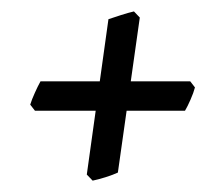

<svg xmlns="http://www.w3.org/2000/svg" viewBox="-20 -422 386 338"><path d="M226.1 -391.1 187.5 -118.2Q179.2 -114.3 166 -110.1Q152.8 -106 143.1 -104L132.8 -114.7L170.9 -388.2Q179.2 -391.1 193.1 -395.5Q207 -399.9 215.8 -401.9ZM323.2 -268.1Q320.8 -258.8 315.4 -246.6Q310.1 -234.4 305.7 -227.1H41.5L33.2 -237.8Q36.1 -247.1 41.3 -258.5Q46.4 -270 51.3 -278.8H314.9Z"/></svg>

Font: Dai Banna SIL Light
Style: Italic
Weight: 300
Italic angle: -11°
Designer: Victor Gaultney
Foundry: SIL International
Version: Version 4.000